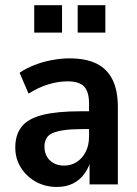

<svg xmlns="http://www.w3.org/2000/svg" viewBox="-20 -730 543 760"><path d="M205.5 10Q158.5 10 121.2 -11Q84 -32 62.2 -67.2Q40.5 -102.5 40.5 -146Q40.5 -197.5 66.2 -229.2Q92 -261 149 -275.2Q206 -289.5 298 -289.5H346.5V-219H305Q263 -219 234.5 -215Q206 -211 188.8 -203.5Q171.5 -196 163.8 -182.5Q156 -169 156 -149.5Q156 -116 177.5 -95.2Q199 -74.5 234.5 -74.5Q261.5 -74.5 284 -89Q306.5 -103.5 319.5 -129.5Q332.5 -155.5 332.5 -190V-319.5Q332.5 -366.5 313.2 -387.2Q294 -408 248 -408Q210.5 -408 171.8 -396.2Q133 -384.5 93 -359.5L57.5 -442Q83 -459.5 116.2 -472.5Q149.5 -485.5 185.5 -492.2Q221.5 -499 254.5 -499Q320.5 -499 362.5 -478Q404.5 -457 425.5 -414.5Q446.5 -372 446.5 -306V0H334.5V-104H341.5Q333.5 -69 315 -43.2Q296.5 -17.5 269.2 -3.8Q242 10 205.5 10ZM287.5 -601V-709.5H397V-601ZM115.5 -601V-709.5H225.5V-601Z"/></svg>

Font: Nunito Sans 12pt ExtraLight SemiCondensed
Style: Regular
Weight: 200
Width: 4
Version: Version 3.101;gftools[0.9.27]